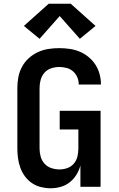

<svg xmlns="http://www.w3.org/2000/svg" viewBox="-20 -1001 640 1029"><path d="M251 8Q225 8 199 1.5Q173 -5 151.5 -19.5Q130 -34 114 -55.5Q98 -77 89 -102Q80 -127 76.5 -153Q73 -179 73 -205V-530Q73 -559 78.5 -588Q84 -617 98 -643Q112 -669 134 -689Q156 -709 183 -721.5Q210 -734 239 -738.5Q268 -743 297 -743Q325 -743 353 -739Q381 -735 406.5 -724.5Q432 -714 454 -696Q476 -678 491 -655Q506 -632 513.5 -604.5Q521 -577 521 -550Q521 -549 521 -549Q521 -549 521 -548H402Q402 -549 402 -549Q402 -549 402 -549Q402 -569 394 -587.5Q386 -606 371 -619Q356 -632 336.5 -637Q317 -642 297 -642Q276 -642 254.5 -635Q233 -628 218.5 -611.5Q204 -595 198 -573.5Q192 -552 192 -530V-205Q192 -183 198 -161.5Q204 -140 219 -123.5Q234 -107 255.5 -100Q277 -93 299 -93Q321 -93 341.5 -100.5Q362 -108 376 -124.5Q390 -141 395 -162.5Q400 -184 400 -205V-307H300V-407H519V0H411V-114Q404 -88 389.5 -64.5Q375 -41 353.5 -24Q332 -7 305 0.5Q278 8 251 8ZM192 -793 108 -862 241 -981H359L492 -862L408 -793L300 -915Z"/></svg>

Font: Iosevka Curly Extended
Style: Bold
Weight: 700
Width: 7
Monospace: yes
Designer: Belleve Invis
Foundry: Belleve Invis
Version: Version 11.1.0; ttfautohint (v1.8.3)